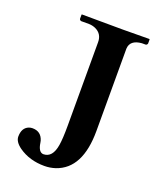

<svg xmlns="http://www.w3.org/2000/svg" viewBox="-125 -724 672 814"><g transform="rotate(20 210.5 -317.0)"><path d="M151.9 -33.2Q193.4 -33.2 203.1 -93.8Q208 -124 208 -181.2V-559.1Q208 -596.7 174.8 -611.8Q161.1 -617.7 146 -618.2H109.9Q103 -620.1 102.1 -626V-645L104 -646Q104.5 -646 288.1 -645L407.2 -646L409.2 -645V-626Q407.2 -619.1 400.9 -618.2H383.8Q332 -613.8 330.1 -574.2V-203.1Q330.1 -32.2 222.2 4.4Q198.2 12.2 172.9 12.2Q106 12.2 57.1 -22Q27.3 -43.5 26.9 -66.9Q26.9 -106.9 55.7 -118.2Q63.5 -121.1 71.8 -121.1Q110.8 -121.1 122.1 -83.5Q123.5 -78.1 124 -74.2Q129.9 -34.2 151.9 -33.2Z"/></g></svg>

Font: Linux Libertine O
Style: Semibold
Weight: 700
Designer: Philipp H. Poll
Foundry: Philipp H. Poll
Version: Version 5.0.0